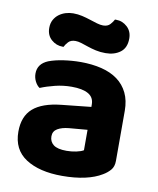

<svg xmlns="http://www.w3.org/2000/svg" viewBox="-82 -772 699 852"><g transform="rotate(10 267.5 -346.0)"><path d="M332 -113V-205L250 -198Q218 -195 198.5 -183.5Q179 -172 179 -149Q179 -125 197 -111Q215 -97 256 -97Q278 -97 299.5 -101.5Q321 -106 332 -113ZM480 -317V-91Q480 -65 466.5 -49.5Q453 -34 434 -23Q403 -4 358 6Q313 16 256 16Q153 16 92 -23.5Q31 -63 31 -144Q31 -213 72 -249Q113 -285 198 -294L331 -308V-319Q331 -351 305 -366Q279 -381 230 -381Q192 -381 155.5 -372Q119 -363 90 -351Q78 -359 69.5 -375.5Q61 -392 61 -411Q61 -455 107 -474Q136 -485 174.5 -490.5Q213 -496 250 -496Q302 -496 344.5 -485.5Q387 -475 417 -453Q447 -431 463.5 -397Q480 -363 480 -317ZM319 -673Q340 -673 351 -685.5Q362 -698 367 -708H372Q401 -708 422.5 -688Q444 -668 444 -636Q444 -594 417.5 -574Q391 -554 351 -554Q327 -554 307 -558.5Q287 -563 269.5 -569Q252 -575 237.5 -579.5Q223 -584 211 -584Q190 -584 179 -572Q168 -560 163 -549H159Q130 -549 108 -568.5Q86 -588 86 -621Q86 -642 94.5 -657.5Q103 -673 116.5 -683Q130 -693 146.5 -698Q163 -703 180 -703Q201 -703 220.5 -698.5Q240 -694 258 -688Q276 -682 291.5 -677.5Q307 -673 319 -673Z"/></g></svg>

Font: Baloo 2 Latin
Style: Bold
Weight: 400
Designer: Sarang Kulkarni and Ek Type
Foundry: Ek Type
Version: Version 1.001